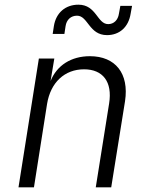

<svg xmlns="http://www.w3.org/2000/svg" viewBox="-20 -800 640 820"><path d="M437 -650C490 -650 529 -684 538 -742L544 -775H494L488 -742C484 -714 466 -697 442 -697C395 -697 392 -780 315 -780C260 -780 219 -746 210 -688L205 -655H255L260 -688C264 -716 283 -733 309 -733C356 -733 360 -650 437 -650ZM59 0H125L181 -356C196 -448 256 -504 339 -504C419 -504 461 -451 446 -358L389 0H455L514 -368C532 -486 473 -560 364 -560C284 -560 223 -521 196 -454L212 -550H146Z"/></svg>

Font: JetBrains Mono ExtraLight
Style: Italic
Weight: 240
Italic angle: -9°
Monospace: yes
Designer: Philipp Nurullin, Konstantin Bulenkov
Foundry: JetBrains
Version: Version 2.305